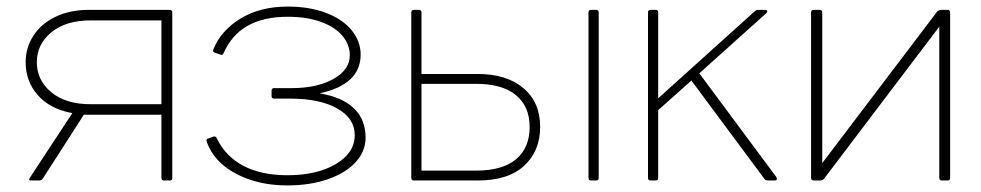

<svg xmlns="http://www.w3.org/2000/svg" viewBox="-20 -536 2985 584"><path d="M504 -498V7Q504 13 496 13H479Q471 13 471 5V-187H251H235L111 6Q107 13 99 13H74Q70 13 69 11Q68 9 70 6L200 -192Q133 -204 95.5 -246Q58 -288 58 -347Q58 -390 81 -426.5Q104 -463 148 -484.5Q192 -506 251 -506H496Q504 -506 504 -498ZM92 -347Q92 -292 136 -255.5Q180 -219 256 -219H471V-474H256Q180 -474 136 -437.5Q92 -401 92 -347Z M855 -516Q922 -516 972.5 -496.5Q1023 -477 1050 -443.5Q1077 -410 1077 -370Q1077 -279 952 -252Q1020 -241 1056 -207Q1092 -173 1092 -117Q1092 -76 1062 -43Q1032 -10 977.5 9Q923 28 854 28Q765 28 698 -7.5Q631 -43 609 -104L608 -108Q608 -114 614 -115L628 -120L632 -121Q637 -121 639 -116Q666 -60 720.5 -31.5Q775 -3 854 -3Q944 -3 1001.5 -37Q1059 -71 1059 -125Q1059 -176 1006 -206Q953 -236 863 -236H814Q806 -236 806 -244V-260Q806 -268 814 -268H867Q945 -268 994.5 -296Q1044 -324 1044 -368Q1044 -400 1021.5 -427Q999 -454 956 -469.5Q913 -485 855 -485Q708 -485 660 -374Q657 -367 650 -370L633 -376Q626 -379 629 -386Q652 -443 711.5 -479.5Q771 -516 855 -516Z M1262 -498V-311H1433Q1521 -311 1572 -268Q1623 -225 1623 -150Q1623 -77 1574.5 -32Q1526 13 1433 13H1239Q1231 13 1231 5V-498Q1231 -506 1239 -506H1254Q1262 -506 1262 -498ZM1778 -506H1793Q1801 -506 1801 -498V5Q1801 13 1793 13H1778Q1770 13 1770 5V-498Q1770 -506 1778 -506ZM1591 -150Q1591 -212 1549.5 -246.5Q1508 -281 1428 -281H1262V-17H1428Q1508 -17 1549.5 -51.5Q1591 -86 1591 -150Z M1974 13H1959Q1951 13 1951 5V-498Q1951 -506 1959 -506H1974Q1982 -506 1982 -498V-237L2276 -502Q2280 -506 2286 -506H2306Q2312 -506 2313.5 -503Q2315 -500 2311 -496L2107 -313L2341 2Q2343 6 2343 8Q2343 13 2336 13H2316Q2308 13 2305 8L2083 -291L1982 -201V5Q1982 13 1974 13Z M2481 -498V-40L2830 -500Q2835 -506 2843 -506H2862Q2870 -506 2870 -498V5Q2870 13 2862 13H2845Q2837 13 2837 5V-455L2487 7Q2483 13 2474 13H2456Q2447 13 2447 5V-498Q2447 -506 2456 -506H2472Q2481 -506 2481 -498Z"/></svg>

Font: LINE Seed JP_TTF Thin
Style: Regular
Weight: 250
Designer: LY Corporation & Fontrix & Fontworks
Version: Version 1.008